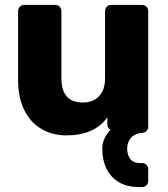

<svg xmlns="http://www.w3.org/2000/svg" viewBox="-20 -540 681 780"><path d="M544.9 220Q496.1 220 462.8 200Q429.5 180 412.4 144.8Q395.4 109.5 395.4 64.4Q395.4 46.8 400.6 32.4Q405.7 18 413.8 6.1Q421.9 -5.8 429.3 -13.1Q423.6 -15.1 419.9 -20.6Q416.1 -26 416.1 -33V-63.4Q390.4 -27.1 348.8 -8.6Q307.3 10 249.8 10Q193 10 148.5 -16.1Q104 -42.1 78.8 -92.5Q53.5 -142.9 53.5 -215.9V-494.9Q53.5 -505.5 60.8 -512.8Q68 -520 78.6 -520H204.4Q215 -520 222.2 -512.8Q229.5 -505.5 229.5 -494.9V-222.1Q229.5 -123.6 316.6 -123.6Q358.2 -123.6 382.5 -149.4Q406.8 -175.2 406.8 -222.1V-494.9Q406.8 -505.5 414 -512.8Q421.3 -520 431.9 -520H557Q567.6 -520 574.9 -512.8Q582.1 -505.5 582.1 -494.9V-25.1Q582.1 -16 575.8 -8.9Q569.5 -1.9 559.2 0L548.1 0.8Q520.5 6.6 508.6 24.4Q496.6 42.3 496.6 64.4Q496.6 88.6 509 105.5Q521.4 122.4 548.9 122.4H557Q567.6 122.4 574.9 129.6Q582.1 136.9 582.1 147.5V194.9Q582.1 205.5 574.9 212.8Q567.6 220 557 220Z"/></svg>

Font: Rubik Light
Style: Regular
Weight: 300
Designer: Hubert and Fischer
Foundry: Hubert and Fischer
Version: Version 2.300;gftools[0.9.30]